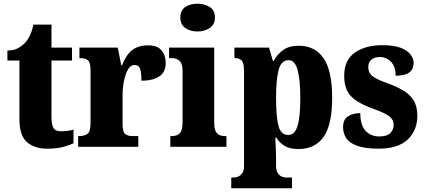

<svg xmlns="http://www.w3.org/2000/svg" viewBox="-20 -793 2295 1037"><path d="M234 10Q166 10 125.5 -25.5Q85 -61 85 -149V-466H20V-520Q57 -520 82 -535.5Q107 -551 120 -567Q132 -581 143 -604.5Q154 -628 160 -660H258V-536H369V-466H258V-165Q258 -122 268 -103Q278 -84 309 -84Q348 -84 377 -93V-19Q361 -11 325 -0.5Q289 10 234 10Z M402 0V-58H406Q436 -58 452.5 -70Q469 -82 469 -130V-411Q469 -455 455.5 -467Q442 -479 413 -479H409V-536H616L635 -440H639Q661 -497 694 -522.5Q727 -548 779 -548Q830 -548 852.5 -521Q875 -494 875 -454Q875 -402 839 -379.5Q803 -357 744 -357Q744 -398 737 -420Q730 -442 706 -442Q685 -442 671 -417.5Q657 -393 649.5 -355.5Q642 -318 642 -277V-125Q642 -80 656.5 -69Q671 -58 695 -58H727V0Z M1047 -623Q1007 -623 980.5 -642Q954 -661 954 -698Q954 -737 980.5 -755Q1007 -773 1047 -773Q1085 -773 1113 -755Q1141 -737 1141 -698Q1141 -661 1113 -642Q1085 -623 1047 -623ZM900 0V-58H910Q935 -58 950.5 -73Q966 -88 966 -131V-412Q966 -450 949.5 -464.5Q933 -479 910 -479H893V-536H1137V-128Q1137 -87 1153 -72.5Q1169 -58 1193 -58H1203V0Z M1229 224V166H1242Q1250 166 1263 162Q1276 158 1287 144.5Q1298 131 1298 104V-407Q1298 -454 1285 -466.5Q1272 -479 1250 -479H1246V-536H1433L1454 -464H1458Q1477 -500 1509.5 -523Q1542 -546 1593 -546Q1681 -546 1727.5 -478.5Q1774 -411 1774 -265Q1774 -120 1728 -54Q1682 12 1591 12Q1547 12 1519 -4Q1491 -20 1472 -50H1467Q1468 -26 1469.5 1.5Q1471 29 1471 60V102Q1471 130 1481.5 144Q1492 158 1505 162Q1518 166 1525 166H1557V224ZM1537 -64Q1572 -64 1587 -113Q1602 -162 1602 -263Q1602 -360 1587.5 -414Q1573 -468 1540 -468Q1498 -468 1484.5 -414Q1471 -360 1471 -265Q1471 -162 1484 -113Q1497 -64 1537 -64Z M2026 10Q1951 10 1909 -5.5Q1867 -21 1850 -47Q1833 -73 1833 -106Q1833 -148 1860 -165Q1887 -182 1926 -182Q1926 -116 1955 -86Q1984 -56 2028 -56Q2071 -56 2088.5 -74.5Q2106 -93 2106 -118Q2106 -148 2080 -166.5Q2054 -185 2000 -204Q1919 -232 1879 -270Q1839 -308 1839 -383Q1839 -468 1896 -508.5Q1953 -549 2046 -549Q2107 -549 2143.5 -535Q2180 -521 2197 -499Q2214 -477 2214 -453Q2214 -419 2190.5 -401.5Q2167 -384 2117 -384Q2117 -433 2092 -459Q2067 -485 2031 -485Q2004 -485 1986.5 -471Q1969 -457 1969 -431Q1969 -400 1990.5 -382.5Q2012 -365 2074 -343Q2121 -326 2157 -305Q2193 -284 2213.5 -251.5Q2234 -219 2234 -168Q2234 -88 2181.5 -39Q2129 10 2026 10Z"/></svg>

Font: Noto Serif Thai Condensed Black
Style: Regular
Weight: 900
Width: 3
Designer: Monotype Design Team
Foundry: Monotype Imaging Inc.
Version: Version 2.002; ttfautohint (v1.8.4.7-5d5b)